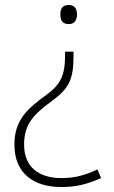

<svg xmlns="http://www.w3.org/2000/svg" viewBox="-20 -561 457 773"><path d="M290 -503C290 -526 280 -541 257 -541C231 -541 223 -526 223 -503C223 -480 231 -464 257 -464C280 -464 290 -480 290 -503ZM276 -337V-353H242V-340C242 -255 223 -221 168 -180C90 -124 38 -77 38 21C38 134 112 192 227 192C286 192 330 181 387 156L372 121C325 144 281 156 228 156C138 156 77 113 77 21C77 -64 118 -102 191 -156C259 -206 276 -243 276 -337Z"/></svg>

Font: Noto Sans Telugu ExtraLight
Style: Regular
Weight: 200
Designer: Jelle Bosma - Monotype Design Team
Foundry: Monotype Imaging Inc.
Version: Version 2.005